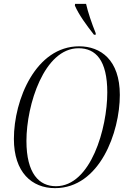

<svg xmlns="http://www.w3.org/2000/svg" viewBox="-20 -964 656 995"><path d="M467 -784H476V-792C456 -841 435 -903 426 -944H369L368 -935C389 -887 427 -835 467 -784ZM265 11C497 11 601 -279 601 -472C601 -653 502 -724 390 -724C166 -724 52 -448 52 -244C52 -71 145 11 265 11ZM270 1C183 1 117 -64 117 -234C117 -421 209 -714 387 -714C476 -714 536 -652 536 -485C536 -300 451 1 270 1Z"/></svg>

Font: Noto Serif Display Condensed Light
Style: Italic
Weight: 300
Width: 3
Italic angle: -12°
Designer: Monotype Design Team
Foundry: Monotype Imaging Inc.
Version: Version 2.009